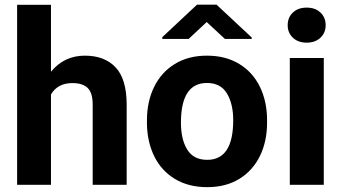

<svg xmlns="http://www.w3.org/2000/svg" viewBox="-20 -770 1431 800"><path d="M192.4 -376.5V0H51.3V-750H192.4V-471.2Q247.6 -538.1 333.5 -538.1Q415.5 -538.1 461.4 -489.7Q507.3 -441.4 507.8 -335.4V0H366.2V-334Q366.2 -383.3 345.2 -403.6Q324.2 -423.8 281.7 -423.8Q220.2 -423.8 192.4 -376.5Z M882.3 -750.5 1028.8 -613.8V-607.9H917L841.3 -678.2L766.1 -607.9H656.2V-615.2L800.8 -750.5ZM592.3 -269Q592.3 -346.7 622.1 -407.7Q651.9 -468.8 708.3 -503.4Q764.6 -538.1 842.3 -538.1Q920.4 -538.1 977.1 -503.4Q1033.7 -468.8 1063.2 -407.7Q1092.8 -346.7 1092.8 -269V-258.8Q1092.8 -181.2 1063.2 -120.4Q1033.7 -59.6 977.5 -24.9Q921.4 9.8 843.3 9.8Q766.1 9.8 709.7 -23.9Q653.3 -57.6 623.5 -117.2Q593.8 -176.8 592.3 -252.4ZM843.3 -104Q951.7 -104 951.7 -269Q951.7 -337.9 925.3 -381.1Q898.9 -424.3 842.3 -424.3Q733.9 -424.3 733.9 -258.8Q733.9 -189 760.3 -146.5Q786.6 -104 843.3 -104Z M1257.8 -738.3Q1293.5 -738.3 1315.2 -717.8Q1336.9 -697.3 1336.9 -665Q1336.9 -633.3 1315.2 -612.8Q1293.5 -592.3 1257.8 -592.3Q1222.2 -592.3 1200.4 -612.8Q1178.7 -633.3 1178.7 -665Q1178.7 -697.3 1200.4 -717.8Q1222.2 -738.3 1257.8 -738.3ZM1329.1 -528.3V0H1187.5V-528.3Z"/></svg>

Font: Mardoto
Style: Bold
Weight: 700
Designer: Christian Robertson, Vahan Hovhannisyan
Foundry: Google
Version: Version 1.000